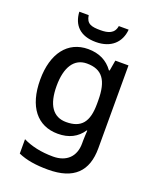

<svg xmlns="http://www.w3.org/2000/svg" viewBox="-176 -850 972 1192"><g transform="rotate(20 310.0 -254.0)"><path d="M463 -748H398C390 -696 349 -685 299 -685C239 -685 207 -693 199 -748H137C142 -661 193 -606 297 -606C398 -606 456 -663 463 -748ZM269 -549C135 -549 53 -443 53 -269C53 -91 134 10 270 10C343 10 397 -18 432 -71H436C435 -56 433 -20 433 -4V15C433 101 380 153 291 153C212 153 145 138 91 111V206C145 230 209 240 289 240C459 240 538 161 538 8V-539H451L439 -469H434C396 -522 341 -549 269 -549ZM292 -462C393 -462 436 -404 436 -269V-248C436 -128 394 -76 294 -76C207 -76 162 -142 162 -267C162 -392 209 -462 292 -462Z"/></g></svg>

Font: Noto Sans Cherokee Medium
Style: Regular
Weight: 500
Designer: Monotype Design Team
Foundry: Monotype Imaging Inc.
Version: Version 2.001